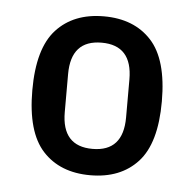

<svg xmlns="http://www.w3.org/2000/svg" viewBox="-37 -741 448 443"><g transform="rotate(5 187.0 -520.0)"><path d="M187 -336Q117 -336 77 -379.5Q37 -423 37 -520Q37 -617 77 -660.5Q117 -704 187 -704Q257 -704 297 -660.5Q337 -617 337 -520Q337 -423 297 -379.5Q257 -336 187 -336ZM187 -397Q258 -397 258 -476V-564Q258 -643 187 -643Q116 -643 116 -564V-476Q116 -397 187 -397Z"/></g></svg>

Font: IBM Plex Sans Cond Medm
Style: Regular
Weight: 500
Width: 3
Designer: Mike Abbink, Paul van der Laan, Pieter van Rosmalen
Foundry: Bold Monday
Version: Version 1.3